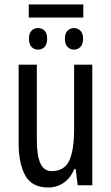

<svg xmlns="http://www.w3.org/2000/svg" viewBox="-20 -825 496 855"><path d="M351 -805V-747H108V-805ZM150 -700Q167 -700 178.5 -688.5Q190 -677 190 -652Q190 -628 178.5 -616Q167 -604 150 -604Q132 -604 120.5 -616Q109 -628 109 -652Q109 -677 120.5 -688.5Q132 -700 150 -700ZM309 -700Q326 -700 338 -688.5Q350 -677 350 -652Q350 -628 338 -616Q326 -604 309 -604Q293 -604 281 -616Q269 -628 269 -652Q269 -677 281 -688.5Q293 -700 309 -700ZM391 -537V0H326L317 -72H311Q294 -32 263.5 -11Q233 10 195 10Q122 10 92.5 -43.5Q63 -97 63 -187V-537H144V-202Q144 -131 160 -97Q176 -63 210 -63Q266 -63 288 -109Q310 -155 310 -251V-537Z"/></svg>

Font: Noto Sans ExtraCondensed
Style: Regular
Weight: 400
Width: 2
Designer: Monotype Design Team
Foundry: Monotype Imaging Inc.
Version: Version 2.013; ttfautohint (v1.8.4.7-5d5b)